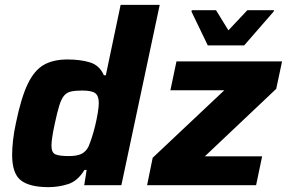

<svg xmlns="http://www.w3.org/2000/svg" viewBox="-20 -763 1182 791"><path d="M180 8Q102 8 66 -20Q30 -48 30 -125Q30 -150 33.5 -183.5Q37 -217 46 -258Q67 -360 94 -416.5Q121 -473 160 -495.5Q199 -518 258 -518Q311 -518 350.5 -506Q390 -494 408 -453H416L477 -743H638L480 0H327L337 -63H328Q300 -17 260.5 -4.5Q221 8 180 8ZM263 -120Q297 -120 315.5 -129Q334 -138 345 -160Q351 -174 358.5 -197Q366 -220 372.5 -247Q379 -274 383 -299Q387 -324 387 -339Q387 -368 372.5 -379Q358 -390 319 -390Q290 -390 272.5 -386Q255 -382 244 -369Q233 -356 224.5 -329Q216 -302 206 -255Q192 -191 192 -163Q192 -134 208.5 -127Q225 -120 263 -120ZM586 0 609 -113 904 -391H682L707 -510H1142L1118 -397L824 -119H1060L1035 0ZM836 -576 769 -715 770 -721H870L921 -638L999 -721H1109L1107 -715L986 -576Z"/></svg>

Font: Saira
Style: Bold Italic
Weight: 700
Italic angle: -12°
Designer: Hector Gatti with collaboration of the Omnibus-Type team
Foundry: Omnibus-Type
Version: Version 1.100; ttfautohint (v1.8.3)